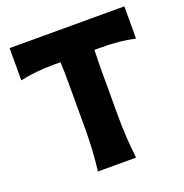

<svg xmlns="http://www.w3.org/2000/svg" viewBox="-141 -926 1007 1052"><g transform="rotate(-20 362.5 -400.5)"><path d="M252 0Q259.8 -64.5 263.2 -125Q266.6 -185.5 266.6 -260.7V-502Q266.6 -538.1 266.1 -569.8Q265.6 -601.6 264.2 -632.8H232.4Q168.9 -632.8 120.6 -627.7Q72.3 -622.6 28.3 -612.8V-800.8H697.3V-612.8Q654.3 -622.6 605.7 -627.7Q557.1 -632.8 493.7 -632.8H461.9Q460.9 -601.6 460.2 -569.8Q459.5 -538.1 459.5 -502V-260.7Q459.5 -185.5 463.1 -125Q466.8 -64.5 474.6 0Z"/></g></svg>

Font: Pinar DS2-Bold
Style: Regular
Weight: 700
Designer: Amin Abedi
Version: Version 2.000